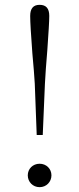

<svg xmlns="http://www.w3.org/2000/svg" viewBox="-20 -763 328 795"><path d="M144 -85C116 -85 95 -64 95 -37C95 -10 116 12 144 12C172 12 193 -10 193 -37C193 -64 172 -85 144 -85ZM157 -204 166 -416C168 -452 171 -499 176 -556C181 -628 184 -675 184 -697C184 -728 171 -743 144 -743C118 -743 105 -728 105 -697C105 -673 108 -621 114 -542C119 -490 122 -448 124 -416L132 -204Z"/></svg>

Font: AllPunType ExtraLight
Style: Regular
Weight: 280
Version: 1.0